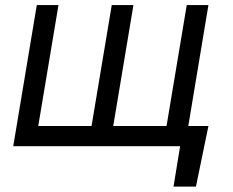

<svg xmlns="http://www.w3.org/2000/svg" viewBox="-20 -565 902 742"><path d="M785.5 -78.1 737.2 156.2H650.6L676.1 0H31.2L122.2 -545.5H206L127.8 -78.1H333.8L411.9 -545.5H495.7L417.6 -78.1H623.6L701.7 -545.5H785.5L707.7 -78.1Z"/></svg>

Font: Karasuma Gothic
Style: Italic
Weight: 400
Italic angle: -9.39999°
Designer: Rasmus Andersson / Ryoko Nishizuka
Foundry: Genbu
Version: Version 1.00